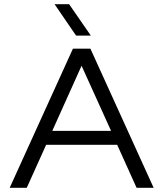

<svg xmlns="http://www.w3.org/2000/svg" viewBox="-20 -891 775 911"><path d="M709 0H628L536 -204H199L107 0H26L326 -660H409ZM228 -270H507L367 -579ZM308 -871 411 -722H341L239 -871Z"/></svg>

Font: Nata Sans
Style: Regular
Weight: 400
Designer: Daniel Uzquiano Cruz
Version: Version 1.001